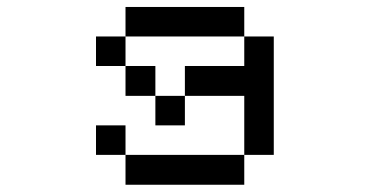

<svg xmlns="http://www.w3.org/2000/svg" viewBox="-20 -462 1040 540"><path d="M250 -276.4V-359.4H333V-276.4ZM250 -26.4V-109.4H333V-26.4ZM417 -192.4H333V-276.4H417ZM417 -192.4H500V-109.4H417ZM500 -192.4V-276.4H667V-359.4H333V-442.4H667V-359.4H750V-26.4H667V-192.4ZM667 -26.4V57.6H333V-26.4Z"/></svg>

Font: KH Dot Kodenmachou 12
Style: Regular
Weight: 400
Designer: Original version for X68000 by Keitarou Hiraki (http://hp.vector.co.jp/authors/VA000874/) / TrueType conversion by Homem
Version: Version 1.00.20150527